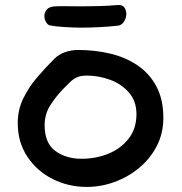

<svg xmlns="http://www.w3.org/2000/svg" viewBox="-20 -737 718 757"><path d="M322 0Q250 0 188 -31Q126 -62 88 -119Q50 -176 50 -252Q50 -304 71.5 -348.5Q93 -393 126.5 -432Q160 -471 194 -505Q212 -523 237 -531.5Q262 -540 288 -540Q353 -540 413 -526Q473 -512 520.5 -480.5Q568 -449 596 -397.5Q624 -346 624 -272Q624 -211 598 -161Q572 -111 528.5 -75Q485 -39 431.5 -19.5Q378 0 322 0ZM302 -111Q357 -111 406 -130.5Q455 -150 486.5 -189.5Q518 -229 518 -287Q518 -338 488.5 -372Q459 -406 414 -422.5Q369 -439 322 -439Q298 -439 283 -432Q268 -425 256 -413Q244 -401 228 -385Q200 -356 178 -321.5Q156 -287 156 -243Q156 -173 198 -142Q240 -111 302 -111ZM301 -628Q269 -628 232 -630.5Q195 -633 176 -637Q168 -639 161.5 -650Q155 -661 155 -674Q155 -688 164.5 -699.5Q174 -711 198 -712Q212 -713 243.5 -712.5Q275 -712 303 -712Q332 -712 369.5 -713Q407 -714 442 -717Q462 -719 470 -708Q478 -697 478 -682Q478 -666 469 -652Q460 -638 446 -636Q412 -632 372.5 -630Q333 -628 301 -628Z"/></svg>

Font: Fuzzy Bubbles
Style: Bold
Weight: 700
Designer: Robert E. Leuschke
Foundry: Robert E. Leuschke
Version: Version 1.010; ttfautohint (v1.8.3)